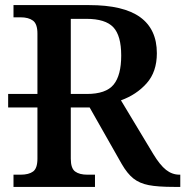

<svg xmlns="http://www.w3.org/2000/svg" viewBox="-20 -734 728 754"><path d="M688 -48V0H664Q600 0 564 -7Q528 -14 504 -33Q480 -52 458 -90L332 -312H258V-111Q258 -73 275 -60.5Q292 -48 323 -48H353V0H33V-48H61Q93 -48 110 -60.5Q127 -73 127 -111V-312H12V-365H127V-602Q127 -640 109.5 -653Q92 -666 61 -666H33V-714H330Q465 -714 530.5 -666.5Q596 -619 596 -525Q596 -452 556 -407Q516 -362 455 -340L582 -129Q608 -86 632 -67Q656 -48 685 -48ZM456 -516Q456 -594 425 -627Q394 -660 319 -660H258V-365H321Q396 -365 426 -401.5Q456 -438 456 -516Z"/></svg>

Font: Noto Serif SemiBold
Style: Regular
Weight: 600
Designer: Monotype Design Team
Foundry: Monotype Imaging Inc.
Version: Version 1.001